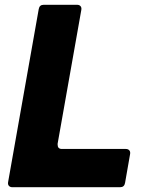

<svg xmlns="http://www.w3.org/2000/svg" viewBox="-20 -783 598 803"><path d="M32 0Q22 0 17 -6Q12 -12 14 -22L142 -745Q145 -763 163 -763H302Q312 -763 317 -757Q322 -751 320 -741L221 -182V-178Q221 -160 239 -160H506Q516 -160 521 -154Q526 -148 524 -138L503 -18Q500 0 482 0Z"/></svg>

Font: Open Sauce Two Black Italic
Style: Regular
Weight: 900
Italic angle: -10°
Designer: Alfredo Marco Pradil
Foundry: Creative Sauce Fz LLC
Version: Version 1.477